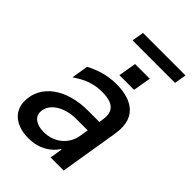

<svg xmlns="http://www.w3.org/2000/svg" viewBox="-253 -962 1077 1077"><g transform="rotate(45 285.0 -423.5)"><path d="M558.9 -860.4H221.6L209.5 -789.4H546.9ZM313.6 -705.6 295.5 -599.4H411.9L430 -705.6ZM183.9 12.1C271.3 12.1 327.4 -28.8 356.9 -74.6H361.2L349.1 0H452.8L510.3 -351.6C538 -519.9 413 -552.6 320.3 -552.6C252.1 -552.6 191.4 -534.4 134.2 -504.3L117.9 -404.5C171.5 -441.4 223.4 -464.8 294.7 -464.8C386 -464.8 415.5 -426.8 405.9 -362.9L401.6 -334.2H311.8C139.6 -334.2 21.7 -247.9 21.7 -121.1C21.7 -35.9 89.1 12.1 183.9 12.1ZM221.2 -73.2C164.8 -73.2 127.1 -97.3 127.1 -139.2C127.1 -203.8 198.9 -254.6 298.3 -254.6H388.8L380 -201C367.9 -130 306.8 -73.2 221.2 -73.2Z"/></g></svg>

Font: TID UI Medium
Style: Italic
Weight: 500
Italic angle: -9.39999°
Designer: The TID Project Authors
Foundry: Bakken & Bæck
Version: Version 1.001;hotconv 1.0.109;makeotfexe 2.5.65596